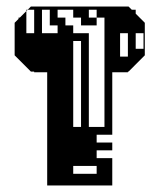

<svg xmlns="http://www.w3.org/2000/svg" viewBox="-20 -570 473 590"><path d="M325 -156H277V-132H325ZM397 -468V-420H421V-468ZM349 -396H373V-468H349ZM205 -396H229V-444H205ZM205 -252H229V-396H205ZM205 -180H301V-516H277V-540H253V-516H277V-492H229V-516H205V-540H157V-516H181V-492H205V-468H253V-180H229V-252H205ZM125 0V-348H85V-350H75L25 -400V-500L37 -512V-516H41L61 -536V-540H65L61 -536V-468H157V-492H133V-540H109V-468H85V-540H65L75 -550H375L385 -540H397V-528L425 -500V-400L375 -350H373V-348H325V-108H277V-84H325V0ZM277 -36V-60H205V-36Z"/></svg>

Font: Rubik Broken Fax
Style: Regular
Weight: 400
Designer: Hubert and Fischer, NaN
Foundry: Hubert and Fischer, NaN
Version: Version 2.201